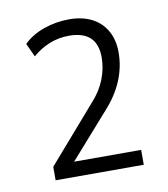

<svg xmlns="http://www.w3.org/2000/svg" viewBox="-59 -760 478 547"><g transform="rotate(-10 180.0 -486.5)"><path d="M59 -264V-303L199 -464Q224 -491 236.5 -522.5Q249 -554 249 -586Q249 -625 228.5 -644Q208 -663 168 -663Q138 -663 111.5 -652.5Q85 -642 62 -622L44 -661Q67 -684 102.5 -696.5Q138 -709 176 -709Q214 -709 241.5 -695Q269 -681 284 -654.5Q299 -628 299 -592Q299 -550 282.5 -510.5Q266 -471 233 -435L113 -299L112 -307H314V-264Z"/></g></svg>

Font: Nunito Sans 10pt Condensed Light
Style: Regular
Weight: 300
Width: 3
Designer: Vernon Adams
Foundry: Vernon Adams
Version: Version 3.101;gftools[0.9.27]